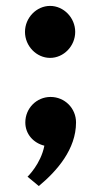

<svg xmlns="http://www.w3.org/2000/svg" viewBox="-20 -494 342 650"><path d="M64.6 -386C64.6 -338 103.6 -298 149.6 -298C195.6 -298 234.6 -338 234.6 -386C234.6 -434 195.6 -474 149.6 -474C103.6 -474 64.6 -434 64.6 -386ZM151.2 -165.8C103.9 -165.8 65.7 -127.5 65.7 -79.5C65.7 -39.8 93.4 -9.8 130.2 -0.8C118.2 61.5 73.2 104.2 73.2 104.2L111.4 135.8C172.9 84.8 237.4 11.2 237.4 -79.5C237.4 -127.5 199.2 -165.8 151.2 -165.8Z"/></svg>

Font: Sztylet
Style: Bd
Weight: 700
Foundry: Cannot Into Space Fonts, PlusOne Fonts
Version: Version 0.12